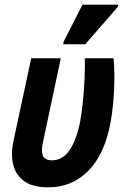

<svg xmlns="http://www.w3.org/2000/svg" viewBox="-20 -795 530 824"><path d="M187 9Q119 9 82.5 -18.5Q46 -46 36 -91Q26 -136 38 -191L114 -545H241L164 -183Q156 -145 164.5 -126Q173 -107 204 -107Q289 -107 323 -268Q330 -305 335.5 -356.5Q341 -408 343 -458.5Q345 -509 344 -545H467Q471 -512 471 -462.5Q471 -413 466.5 -361Q462 -309 454 -267Q429 -133 359 -62Q289 9 187 9ZM251 -605 254 -618 334 -775H488L486 -766L346 -605Z"/></svg>

Font: Noto Sans Condensed
Style: Bold Italic
Weight: 700
Width: 3
Italic angle: -12°
Designer: Monotype Design Team
Foundry: Monotype Imaging Inc.
Version: Version 2.013; ttfautohint (v1.8.4.7-5d5b)